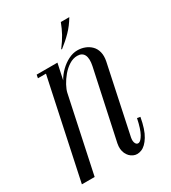

<svg xmlns="http://www.w3.org/2000/svg" viewBox="-184 -719 718 808"><g transform="rotate(-30 174.5 -315.0)"><path d="M189.4 -535H184.8Q206.1 -563.1 218.9 -586.4Q231.6 -609.8 241.4 -635.9H282.6Q263.9 -604.2 240.6 -580.4Q217.4 -556.5 189.4 -535ZM-23.4 0 78.6 -479H39.6L42.6 -495H143.6L127.1 -418Q139 -439.8 157.5 -457.8Q176 -475.9 197.8 -486.9Q219.6 -498 241.4 -498Q260.4 -498 277.3 -491.6Q294.2 -485.2 306.8 -472.6Q319.4 -460 324.2 -440.8Q329.1 -421.5 324 -396.4L254.2 -67.2Q251 -50.2 256.2 -39.7Q261.4 -29.1 271.7 -31.4Q282 -33.6 294.4 -55.3Q306.8 -77 316.9 -125.5L331.9 -122.9Q322 -66.8 303.4 -36.6Q284.9 -6.5 263.4 1.9Q242 10.4 223.8 1.9Q205.5 -6.5 196.1 -26.9Q186.8 -47.2 192.2 -74.6L263.9 -408.5Q271 -442.8 262.1 -460.5Q253.1 -478.2 229.5 -478.2Q209.1 -478.2 189.9 -466Q170.8 -453.8 155.2 -435.3Q139.8 -416.9 129.5 -397.6Q119.2 -378.2 116.2 -364.4L38.6 0Z"/></g></svg>

Font: Emberly Black
Style: Italic
Weight: 900
Italic angle: -12°
Designer: Rajesh Rajput
Foundry: Rajesh Rajput
Version: Version 1.000